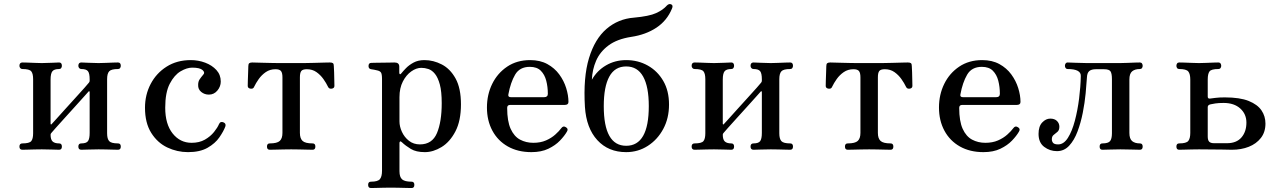

<svg xmlns="http://www.w3.org/2000/svg" viewBox="-20 -755 6483 968"><path d="M93 0Q78 0 78 -16Q78 -32 93 -32Q128 -32 137.5 -43.5Q147 -55 147 -83V-356Q147 -384 137.5 -395.5Q128 -407 93 -407Q86 -407 82 -412Q78 -417 78 -423Q78 -440 93 -440Q100 -440 117 -439.5Q134 -439 154.5 -438Q175 -437 191 -437Q215 -437 241.5 -438.5Q268 -440 278 -440Q292 -440 292 -423Q292 -417 288.5 -412Q285 -407 278 -407Q253 -407 244 -395.5Q235 -384 235 -354V-132Q235 -128 237 -127.5Q239 -127 241 -130Q243 -132 262 -153Q281 -174 307.5 -203.5Q334 -233 361 -262.5Q388 -292 407 -313.5Q426 -335 428 -338Q432 -342 432 -348V-355Q432 -385 423.5 -396Q415 -407 390 -407Q383 -407 379 -412Q375 -417 375 -423Q375 -440 390 -440Q400 -440 426 -438.5Q452 -437 477 -437Q493 -437 513.5 -438Q534 -439 551.5 -439.5Q569 -440 575 -440Q589 -440 589 -423Q589 -417 585.5 -412Q582 -407 575 -407Q541 -407 530.5 -395.5Q520 -384 520 -356V-83Q520 -55 530.5 -43.5Q541 -32 575 -32Q589 -32 589 -16Q589 0 575 0Q569 0 551.5 -0.5Q534 -1 513.5 -1.5Q493 -2 477 -2Q452 -2 426 -1Q400 0 390 0Q375 0 375 -16Q375 -32 390 -32Q415 -32 423.5 -43.5Q432 -55 432 -85V-291Q432 -294 430 -295Q428 -296 426 -293Q423 -290 404.5 -269Q386 -248 359.5 -219Q333 -190 306.5 -160.5Q280 -131 261 -110Q242 -89 240 -86Q235 -81 235 -76Q235 -51 245.5 -41.5Q256 -32 278 -32Q292 -32 292 -16Q292 0 278 0Q268 0 241.5 -1Q215 -2 191 -2Q175 -2 154.5 -1.5Q134 -1 117 -0.5Q100 0 93 0Z M928 12Q873 12 823.5 -11.5Q774 -35 742.5 -85Q711 -135 711 -212Q711 -277 739.5 -331.5Q768 -386 820 -419Q872 -452 942 -452Q980 -452 1014.5 -439Q1049 -426 1071 -402Q1093 -378 1093 -344Q1093 -319 1076 -298.5Q1059 -278 1033 -278Q1011 -278 994.5 -291.5Q978 -305 979 -327Q979 -344 986.5 -355Q994 -366 1005 -379Q1015 -389 1001.5 -401.5Q988 -414 949 -414Q922 -414 890.5 -395.5Q859 -377 836 -333Q813 -289 813 -212Q813 -129 850.5 -82Q888 -35 946 -35Q985 -35 1013 -51Q1041 -67 1059 -89.5Q1077 -112 1084 -129Q1091 -145 1107 -138Q1121 -132 1116 -117Q1107 -93 1086 -62.5Q1065 -32 1026.5 -10Q988 12 928 12Z M1340 0Q1326 0 1326 -16Q1326 -32 1340 -32Q1377 -32 1390.5 -44.5Q1404 -57 1404 -85V-365Q1404 -388 1396.5 -397Q1389 -406 1369 -406Q1341 -406 1320 -391.5Q1299 -377 1284.5 -356.5Q1270 -336 1261 -317Q1257 -306 1243 -308Q1229 -310 1229 -322Q1229 -327 1229.5 -347.5Q1230 -368 1231 -390.5Q1232 -413 1232 -422Q1232 -433 1237 -436.5Q1242 -440 1252 -440Q1254 -440 1270 -439.5Q1286 -439 1308 -438.5Q1330 -438 1351 -437.5Q1372 -437 1384 -437H1513Q1533 -437 1563 -438Q1593 -439 1617 -439.5Q1641 -440 1643 -440Q1654 -440 1658.5 -436.5Q1663 -433 1663 -422Q1664 -413 1664.5 -390.5Q1665 -368 1665.5 -347.5Q1666 -327 1666 -322Q1666 -310 1652.5 -308Q1639 -306 1634 -317Q1625 -336 1610.5 -356.5Q1596 -377 1575.5 -391.5Q1555 -406 1527 -406Q1506 -406 1499 -397Q1492 -388 1492 -365V-85Q1492 -57 1505.5 -44.5Q1519 -32 1556 -32Q1570 -32 1570 -16Q1570 0 1556 0Q1549 0 1529.5 -0.5Q1510 -1 1487.5 -1.5Q1465 -2 1448 -2Q1432 -2 1409 -1.5Q1386 -1 1366.5 -0.5Q1347 0 1340 0Z M1850 193Q1836 193 1836 177Q1836 161 1850 161Q1885 161 1895.5 148Q1906 135 1906 106V-356Q1906 -381 1901 -389Q1896 -397 1882 -400Q1876 -402 1866.5 -403.5Q1857 -405 1851 -406Q1838 -408 1838 -422Q1838 -438 1852 -438Q1855 -438 1871 -438.5Q1887 -439 1908 -439Q1929 -439 1946 -439.5Q1963 -440 1969 -440Q1993 -440 1993 -419V-389Q1993 -382 1996.5 -381Q2000 -380 2004 -386Q2012 -396 2027 -411.5Q2042 -427 2065 -439.5Q2088 -452 2120 -452Q2165 -452 2207.5 -430Q2250 -408 2277 -359Q2304 -310 2304 -229Q2304 -146 2276 -92.5Q2248 -39 2206 -13.5Q2164 12 2122 12Q2078 12 2051.5 -4Q2025 -20 2006 -38Q2000 -44 1997 -41.5Q1994 -39 1994 -34V108Q1994 138 2007.5 149.5Q2021 161 2055 161Q2069 161 2069 177Q2069 193 2055 193Q2048 193 2029 192.5Q2010 192 1988 191.5Q1966 191 1950 191Q1934 191 1913 191.5Q1892 192 1874.5 192.5Q1857 193 1850 193ZM2097 -27Q2159 -27 2183 -84Q2207 -141 2207 -235Q2207 -294 2197.5 -329Q2188 -364 2173 -382.5Q2158 -401 2140 -407Q2122 -413 2104 -413Q2079 -413 2053.5 -395Q2028 -377 2011 -344Q1994 -311 1994 -265V-143Q1994 -117 2006.5 -90Q2019 -63 2042 -45Q2065 -27 2097 -27Z M2659 12Q2591 12 2540.5 -16.5Q2490 -45 2462.5 -96Q2435 -147 2435 -213Q2435 -278 2461.5 -332Q2488 -386 2537 -419Q2586 -452 2653 -452Q2703 -452 2739.5 -432Q2776 -412 2799.5 -380Q2823 -348 2834.5 -311Q2846 -274 2846 -241Q2846 -226 2827 -226H2552Q2537 -226 2537 -211Q2537 -144 2554.5 -105.5Q2572 -67 2602 -51Q2632 -35 2669 -35Q2705 -35 2732.5 -47Q2760 -59 2779.5 -76.5Q2799 -94 2810 -109Q2820 -123 2834 -113Q2847 -105 2838 -91Q2826 -70 2803 -46Q2780 -22 2744.5 -5Q2709 12 2659 12ZM2556 -265H2723Q2742 -265 2742 -282Q2742 -317 2734 -348Q2726 -379 2706.5 -398.5Q2687 -418 2651 -418Q2600 -418 2577 -378.5Q2554 -339 2543 -279Q2540 -265 2556 -265Z M3137 12Q3047 12 2991.5 -48.5Q2936 -109 2929 -216Q2920 -365 2949.5 -462Q2979 -559 3038 -609.5Q3097 -660 3176 -666Q3253 -673 3288 -689Q3323 -705 3342 -727Q3353 -738 3364 -733Q3375 -728 3368 -712Q3343 -651 3289.5 -615.5Q3236 -580 3162 -569Q3091 -558 3048 -526Q3005 -494 2985.5 -449Q2966 -404 2964 -353Q2990 -399 3035.5 -425.5Q3081 -452 3137 -452Q3197 -452 3246 -424.5Q3295 -397 3324 -347Q3353 -297 3353 -228Q3353 -159 3324 -105Q3295 -51 3246 -19.5Q3197 12 3137 12ZM3137 -20Q3251 -20 3251 -220Q3251 -318 3222.5 -369Q3194 -420 3137 -420Q3080 -420 3052 -369Q3024 -318 3024 -220Q3024 -20 3137 -20Z M3482 0Q3467 0 3467 -16Q3467 -32 3482 -32Q3517 -32 3526.5 -43.5Q3536 -55 3536 -83V-356Q3536 -384 3526.5 -395.5Q3517 -407 3482 -407Q3475 -407 3471 -412Q3467 -417 3467 -423Q3467 -440 3482 -440Q3489 -440 3506 -439.5Q3523 -439 3543.5 -438Q3564 -437 3580 -437Q3604 -437 3630.5 -438.5Q3657 -440 3667 -440Q3681 -440 3681 -423Q3681 -417 3677.5 -412Q3674 -407 3667 -407Q3642 -407 3633 -395.5Q3624 -384 3624 -354V-132Q3624 -128 3626 -127.5Q3628 -127 3630 -130Q3632 -132 3651 -153Q3670 -174 3696.5 -203.5Q3723 -233 3750 -262.5Q3777 -292 3796 -313.5Q3815 -335 3817 -338Q3821 -342 3821 -348V-355Q3821 -385 3812.5 -396Q3804 -407 3779 -407Q3772 -407 3768 -412Q3764 -417 3764 -423Q3764 -440 3779 -440Q3789 -440 3815 -438.5Q3841 -437 3866 -437Q3882 -437 3902.5 -438Q3923 -439 3940.5 -439.5Q3958 -440 3964 -440Q3978 -440 3978 -423Q3978 -417 3974.5 -412Q3971 -407 3964 -407Q3930 -407 3919.5 -395.5Q3909 -384 3909 -356V-83Q3909 -55 3919.5 -43.5Q3930 -32 3964 -32Q3978 -32 3978 -16Q3978 0 3964 0Q3958 0 3940.5 -0.5Q3923 -1 3902.5 -1.5Q3882 -2 3866 -2Q3841 -2 3815 -1Q3789 0 3779 0Q3764 0 3764 -16Q3764 -32 3779 -32Q3804 -32 3812.5 -43.5Q3821 -55 3821 -85V-291Q3821 -294 3819 -295Q3817 -296 3815 -293Q3812 -290 3793.5 -269Q3775 -248 3748.5 -219Q3722 -190 3695.5 -160.5Q3669 -131 3650 -110Q3631 -89 3629 -86Q3624 -81 3624 -76Q3624 -51 3634.5 -41.5Q3645 -32 3667 -32Q3681 -32 3681 -16Q3681 0 3667 0Q3657 0 3630.5 -1Q3604 -2 3580 -2Q3564 -2 3543.5 -1.5Q3523 -1 3506 -0.5Q3489 0 3482 0Z M4254 0Q4240 0 4240 -16Q4240 -32 4254 -32Q4291 -32 4304.5 -44.5Q4318 -57 4318 -85V-365Q4318 -388 4310.5 -397Q4303 -406 4283 -406Q4255 -406 4234 -391.5Q4213 -377 4198.5 -356.5Q4184 -336 4175 -317Q4171 -306 4157 -308Q4143 -310 4143 -322Q4143 -327 4143.5 -347.5Q4144 -368 4145 -390.5Q4146 -413 4146 -422Q4146 -433 4151 -436.5Q4156 -440 4166 -440Q4168 -440 4184 -439.5Q4200 -439 4222 -438.5Q4244 -438 4265 -437.5Q4286 -437 4298 -437H4427Q4447 -437 4477 -438Q4507 -439 4531 -439.5Q4555 -440 4557 -440Q4568 -440 4572.5 -436.5Q4577 -433 4577 -422Q4578 -413 4578.5 -390.5Q4579 -368 4579.5 -347.5Q4580 -327 4580 -322Q4580 -310 4566.5 -308Q4553 -306 4548 -317Q4539 -336 4524.5 -356.5Q4510 -377 4489.5 -391.5Q4469 -406 4441 -406Q4420 -406 4413 -397Q4406 -388 4406 -365V-85Q4406 -57 4419.5 -44.5Q4433 -32 4470 -32Q4484 -32 4484 -16Q4484 0 4470 0Q4463 0 4443.5 -0.5Q4424 -1 4401.5 -1.5Q4379 -2 4362 -2Q4346 -2 4323 -1.5Q4300 -1 4280.5 -0.5Q4261 0 4254 0Z M4938 12Q4870 12 4819.5 -16.5Q4769 -45 4741.5 -96Q4714 -147 4714 -213Q4714 -278 4740.5 -332Q4767 -386 4816 -419Q4865 -452 4932 -452Q4982 -452 5018.5 -432Q5055 -412 5078.5 -380Q5102 -348 5113.5 -311Q5125 -274 5125 -241Q5125 -226 5106 -226H4831Q4816 -226 4816 -211Q4816 -144 4833.5 -105.5Q4851 -67 4881 -51Q4911 -35 4948 -35Q4984 -35 5011.5 -47Q5039 -59 5058.5 -76.5Q5078 -94 5089 -109Q5099 -123 5113 -113Q5126 -105 5117 -91Q5105 -70 5082 -46Q5059 -22 5023.5 -5Q4988 12 4938 12ZM4835 -265H5002Q5021 -265 5021 -282Q5021 -317 5013 -348Q5005 -379 4985.5 -398.5Q4966 -418 4930 -418Q4879 -418 4856 -378.5Q4833 -339 4822 -279Q4819 -265 4835 -265Z M5309 7Q5273 7 5244.5 -14.5Q5216 -36 5216 -80Q5216 -118 5234.5 -137.5Q5253 -157 5275 -157Q5297 -157 5309 -145Q5321 -133 5321 -116Q5321 -99 5311.5 -90.5Q5302 -82 5292.5 -75Q5283 -68 5283 -53Q5283 -42 5289.5 -34.5Q5296 -27 5315 -27Q5343 -27 5364 -60Q5385 -93 5399 -146Q5413 -199 5420.5 -258.5Q5428 -318 5429 -371Q5431 -407 5362 -407Q5356 -407 5352.5 -412Q5349 -417 5349 -423Q5349 -430 5352.5 -435Q5356 -440 5362 -440Q5373 -440 5402.5 -438.5Q5432 -437 5460 -437H5627Q5644 -437 5664.5 -438Q5685 -439 5702.5 -439.5Q5720 -440 5727 -440Q5734 -440 5737.5 -435Q5741 -430 5741 -423Q5741 -417 5737.5 -412Q5734 -407 5727 -407Q5702 -407 5688 -395.5Q5674 -384 5674 -354V-85Q5674 -55 5688 -43.5Q5702 -32 5727 -32Q5741 -32 5741 -16Q5741 0 5727 0Q5716 0 5685 -1Q5654 -2 5629 -2Q5605 -2 5577 -1Q5549 0 5538 0Q5524 0 5524 -16Q5524 -32 5538 -32Q5567 -32 5576.5 -43.5Q5586 -55 5586 -83V-356Q5586 -384 5579 -395Q5572 -406 5546 -406H5505Q5483 -406 5472 -397Q5461 -388 5460 -365Q5458 -332 5453.5 -284.5Q5449 -237 5439 -186.5Q5429 -136 5412.5 -92Q5396 -48 5370.5 -20.5Q5345 7 5309 7Z M5925 0Q5911 0 5911 -16Q5911 -32 5925 -32Q5961 -32 5971 -44.5Q5981 -57 5981 -85V-354Q5981 -382 5971 -394.5Q5961 -407 5925 -407Q5918 -407 5914.5 -412Q5911 -417 5911 -423Q5911 -430 5914.5 -435Q5918 -440 5925 -440Q5932 -440 5950 -439.5Q5968 -439 5988.5 -438Q6009 -437 6025 -437Q6042 -437 6062 -438Q6082 -439 6099 -439.5Q6116 -440 6123 -440Q6130 -440 6133.5 -435Q6137 -430 6137 -423Q6137 -417 6133.5 -412Q6130 -407 6123 -407Q6087 -407 6078 -395Q6069 -383 6069 -354V-268Q6069 -257 6080 -258Q6089 -259 6107.5 -261.5Q6126 -264 6155 -264Q6231 -264 6275.5 -246Q6320 -228 6340 -198.5Q6360 -169 6360 -132Q6360 -89 6337 -59.5Q6314 -30 6276 -15Q6238 0 6191 0Q6178 0 6140 -1Q6102 -2 6025 -2Q6009 -2 5988.5 -1.5Q5968 -1 5950 -0.5Q5932 0 5925 0ZM6101 -33H6166Q6214 -33 6239 -62Q6264 -91 6264 -137Q6264 -180 6233 -208Q6202 -236 6149 -236Q6124 -236 6107.5 -233.5Q6091 -231 6083 -229Q6069 -226 6069 -215V-67Q6069 -48 6076.5 -40.5Q6084 -33 6101 -33Z"/></svg>

Font: Zen Old Mincho Medium
Style: Regular
Weight: 500
Designer: Yoshimichi Ohira
Foundry: Positype
Version: Version 1.500